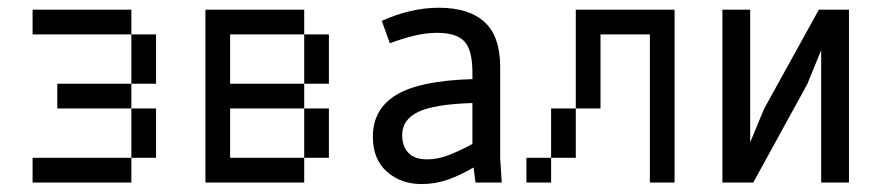

<svg xmlns="http://www.w3.org/2000/svg" viewBox="-20 -462 2228 486"><path d="M312.5 -62.5V0H250V-62.5ZM250 -62.5V0H187.5V-62.5ZM187.5 -62.5V0H125V-62.5ZM187.5 -437.5V-375H125V-437.5ZM250 -437.5V-375H187.5V-437.5ZM312.5 -437.5V-375H250V-437.5ZM187.5 -250V-187.5H125V-250ZM250 -250V-187.5H187.5V-250ZM312.5 -250V-187.5H250V-250ZM375 -375V-312.5H312.5V-375ZM375 -312.5V-250H312.5V-312.5ZM375 -187.5V-125H312.5V-187.5ZM375 -125V-62.5H312.5V-125ZM125 -62.5V0H62.5V-62.5ZM125 -437.5V-375H62.5V-437.5Z M562.5 -437.5V-375H500V-437.5ZM562.5 -375V-312.5H500V-375ZM625 -62.5V0H562.5V-62.5ZM562.5 -62.5V0H500V-62.5ZM562.5 -125V-62.5H500V-125ZM562.5 -187.5V-125H500V-187.5ZM562.5 -250V-187.5H500V-250ZM562.5 -312.5V-250H500V-312.5ZM687.5 -62.5V0H625V-62.5ZM750 -62.5V0H687.5V-62.5ZM812.5 -125V-62.5H750V-125ZM625 -437.5V-375H562.5V-437.5ZM687.5 -437.5V-375H625V-437.5ZM750 -437.5V-375H687.5V-437.5ZM812.5 -375V-312.5H750V-375ZM812.5 -312.5V-250H750V-312.5ZM812.5 -187.5V-125H750V-187.5ZM625 -250V-187.5H562.5V-250ZM687.5 -250V-187.5H625V-250ZM750 -250V-187.5H687.5V-250Z M1046.9 3.9Q995.1 3.9 959.5 -27.3Q923.8 -58.6 923.8 -116.2Q923.8 -185.5 982.9 -221.7Q1042 -257.8 1175.8 -261.7V-278.3Q1175.8 -335 1155.8 -356.9Q1135.7 -378.9 1085.9 -378.9Q1058.6 -378.9 1028.3 -371.6Q998 -364.3 966.8 -352.5L946.3 -409.2Q1020.5 -442.4 1090.8 -442.4Q1167 -442.4 1206.5 -406.2Q1246.1 -370.1 1246.1 -292V-62.5L1250 0H1183.6L1178.7 -38.1Q1145.5 -18.6 1113.8 -7.3Q1082 3.9 1046.9 3.9ZM1061.5 -58.6Q1086.9 -58.6 1114.3 -68.8Q1141.6 -79.1 1175.8 -97.7V-201.2Q1079.1 -198.2 1038.6 -178.7Q998 -159.2 998 -120.1Q998 -91.8 1013.7 -75.2Q1029.3 -58.6 1061.5 -58.6Z M1562.5 -437.5V-375H1500V-437.5ZM1500 -437.5V-375H1437.5V-437.5ZM1625 -437.5V-375H1562.5V-437.5ZM1687.5 -437.5V-375H1625V-437.5ZM1687.5 -375V-312.5H1625V-375ZM1687.5 -312.5V-250H1625V-312.5ZM1687.5 -250V-187.5H1625V-250ZM1687.5 -187.5V-125H1625V-187.5ZM1687.5 -125V-62.5H1625V-125ZM1687.5 -62.5V0H1625V-62.5ZM1375 -62.5V0H1312.5V-62.5ZM1437.5 -125V-62.5H1375V-125ZM1500 -375V-312.5H1437.5V-375ZM1500 -312.5V-250H1437.5V-312.5ZM1500 -250V-187.5H1437.5V-250ZM1437.5 -187.5V-125H1375V-187.5Z M1808.6 -437.5H1878.9V-101.6L1914.1 -186.5L2052.7 -437.5H2128.9V0H2058.6V-335L2023.4 -249L1886.7 0H1808.6Z"/></svg>

Font: Sudo Variable
Style: Regular
Weight: 400
Monospace: yes
Designer: Jens Kutilek
Foundry: Jens Kutilek
Version: Version 0.040